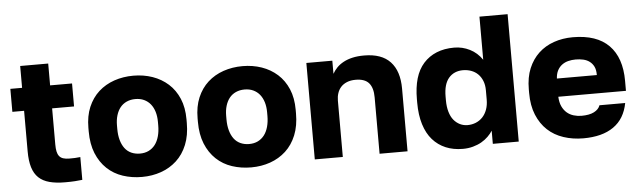

<svg xmlns="http://www.w3.org/2000/svg" viewBox="-46 -869 3500 1051"><g transform="rotate(-5 1703.5 -343.5)"><path d="M275 5.7Q308.8 5.7 329.6 4.2Q350.3 2.7 369.5 0.5V-124.7Q354.5 -122.7 339.5 -122.2Q324.5 -121.7 309.5 -121.7Q288.7 -121.7 275.2 -126.3Q261.6 -130.8 253.6 -141Q245.6 -151.1 242.3 -167Q239 -182.8 239 -205.2V-403.7H359.5V-530H239V-650H85V-530H20.5V-403.7H85V-180.7Q85 -128.9 95.9 -93Q106.8 -57.2 129.9 -35.3Q153 -13.5 189.1 -3.9Q225.1 5.7 275 5.7Z M697 13.2Q753 13.2 801.9 -4Q850.8 -21.2 887.8 -55.2Q924.8 -89.3 945.7 -140.6Q966.5 -191.8 966.5 -260V-280Q966.5 -344.7 945.7 -393.8Q924.8 -443 887.8 -476.2Q850.8 -509.3 801.9 -526.3Q753 -543.2 697 -543.2Q641 -543.2 591.7 -526.3Q542.5 -509.3 505.8 -476.2Q469.2 -443 448.3 -393.8Q427.5 -344.7 427.5 -280V-260Q427.5 -191.2 448.3 -139.9Q469.2 -88.7 505.8 -54.1Q542.5 -19.5 591.7 -3.2Q641 13.2 697 13.2ZM697 -115.2Q670.7 -115.2 649.2 -124.9Q627.7 -134.7 613.6 -153.6Q599.5 -172.5 592 -199.4Q584.5 -226.3 584.5 -260V-280Q584.5 -310.2 592 -335Q599.5 -359.8 613.6 -377.6Q627.7 -395.3 649.2 -405.1Q670.7 -414.8 697 -414.8Q723.8 -414.8 744.7 -405.1Q765.7 -395.3 780.1 -377.6Q794.5 -359.8 802 -335Q809.5 -310.2 809.5 -280V-260Q809.5 -227.3 802 -200.3Q794.5 -173.2 780.1 -154.4Q765.7 -135.7 744.7 -125.4Q723.8 -115.2 697 -115.2Z M1297 13.2Q1353 13.2 1401.9 -4Q1450.8 -21.2 1487.8 -55.2Q1524.8 -89.3 1545.7 -140.6Q1566.5 -191.8 1566.5 -260V-280Q1566.5 -344.7 1545.7 -393.8Q1524.8 -443 1487.8 -476.2Q1450.8 -509.3 1401.9 -526.3Q1353 -543.2 1297 -543.2Q1241 -543.2 1191.7 -526.3Q1142.5 -509.3 1105.8 -476.2Q1069.2 -443 1048.3 -393.8Q1027.5 -344.7 1027.5 -280V-260Q1027.5 -191.2 1048.3 -139.9Q1069.2 -88.7 1105.8 -54.1Q1142.5 -19.5 1191.7 -3.2Q1241 13.2 1297 13.2ZM1297 -115.2Q1270.7 -115.2 1249.2 -124.9Q1227.7 -134.7 1213.6 -153.6Q1199.5 -172.5 1192 -199.4Q1184.5 -226.3 1184.5 -260V-280Q1184.5 -310.2 1192 -335Q1199.5 -359.8 1213.6 -377.6Q1227.7 -395.3 1249.2 -405.1Q1270.7 -414.8 1297 -414.8Q1323.8 -414.8 1344.7 -405.1Q1365.7 -395.3 1380.1 -377.6Q1394.5 -359.8 1402 -335Q1409.5 -310.2 1409.5 -280V-260Q1409.5 -227.3 1402 -200.3Q1394.5 -173.2 1380.1 -154.4Q1365.7 -135.7 1344.7 -125.4Q1323.8 -115.2 1297 -115.2Z M1647 0H1801V-310Q1801 -331.4 1807.3 -350.6Q1813.7 -369.8 1826.5 -383.9Q1839.3 -398 1859.6 -406.4Q1880 -414.8 1907.3 -414.8Q1958 -414.8 1980.5 -388.4Q2003 -362 2003 -310V0H2156.7V-344.5Q2156.7 -441 2108.9 -492.1Q2061.2 -543.2 1965.3 -543.2Q1929 -543.2 1901.2 -536.8Q1873.5 -530.5 1851.8 -518.8Q1830.1 -507.2 1814.8 -491.5Q1799.6 -475.8 1789.7 -457.8V-530H1647Z M2459.8 13.2Q2489.8 13.2 2515.8 6Q2541.8 -1.1 2562.6 -13Q2583.5 -25 2599.3 -40.6Q2615.2 -56.2 2625.3 -72.2V0H2767.7V-700H2613V-463Q2586.3 -502.5 2545.8 -522.8Q2505.3 -543.2 2460 -543.2Q2405.7 -543.2 2363.4 -526Q2321.1 -508.8 2291.2 -475.5Q2261.3 -442.2 2246.9 -393.1Q2232.5 -344 2232.5 -280.1V-260Q2232.5 -192.8 2248.5 -141.2Q2264.5 -89.6 2294.4 -55.7Q2324.3 -21.8 2366 -4.3Q2407.7 13.2 2459.8 13.2ZM2497 -114.2Q2474.5 -114.2 2455 -123.7Q2435.5 -133.3 2420.9 -151Q2406.3 -168.8 2398.3 -196.5Q2390.2 -224.2 2390.2 -260V-280Q2390.2 -314.8 2397.5 -340.1Q2404.8 -365.5 2419.2 -382.2Q2433.6 -398.9 2453.4 -407.4Q2473.1 -415.8 2497 -415.8Q2521.2 -415.8 2542.5 -408Q2563.8 -400.2 2579.2 -385.1Q2594.7 -370 2603.8 -347.5Q2613 -325.1 2613 -295.3V-244.5Q2613 -213.8 2604.2 -189.5Q2595.3 -165.2 2579.6 -148.4Q2563.8 -131.7 2542.3 -122.9Q2520.8 -114.2 2497 -114.2Z M3122 13.2Q3173.5 13.2 3215.1 2.5Q3256.7 -8.2 3288.2 -30.2Q3319.7 -52.2 3339.1 -84.6Q3358.5 -117 3366.5 -159.5H3225.2Q3217.2 -136.8 3191.5 -123.7Q3165.8 -110.5 3122.4 -110.5Q3100.7 -110.5 3079.4 -116.9Q3058.2 -123.3 3042.3 -137.1Q3026.4 -151 3016.4 -172.3Q3006.3 -193.7 3004.8 -225.5H3376.5V-280.5Q3376.5 -407.8 3309.9 -475.5Q3243.3 -543.2 3111.9 -543.2Q3055.7 -543.2 3007.4 -526.3Q2959.2 -509.5 2923.8 -476.5Q2888.5 -443.5 2868 -394.8Q2847.5 -346.1 2847.5 -279.8V-259.7Q2847.5 -190.6 2868.6 -139.5Q2889.7 -88.4 2926.2 -54.4Q2962.7 -20.3 3013.4 -3.6Q3064.1 13.2 3122 13.2ZM3117 -420.5Q3138.9 -420.5 3158.8 -416Q3178.7 -411.5 3193.4 -400.4Q3208.2 -389.3 3216.8 -371.8Q3225.4 -354.4 3225.3 -325.5H3005.8Q3007.3 -351.8 3016.8 -369.9Q3026.3 -388 3041.7 -399.4Q3057 -410.8 3076.3 -415.6Q3095.6 -420.5 3117 -420.5Z"/></g></svg>

Font: Golos Text VF
Style: Regular
Weight: 400
Designer: A.Korolkova, Vitaly Kuzmin
Foundry: ParaType Ltd
Version: Version 2.005